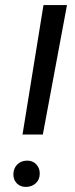

<svg xmlns="http://www.w3.org/2000/svg" viewBox="-20 -731 294 757"><path d="M148.9 -200.7H68.8L151.4 -710.9H244.1ZM32.7 -43.9Q33.2 -66.9 47.4 -81.8Q61.5 -96.7 85 -97.7Q107.4 -98.6 122.1 -84Q136.7 -69.3 136.7 -46.9Q136.7 -23.9 122.1 -9.5Q107.4 4.9 84.5 5.9Q61.5 6.8 47.1 -7.3Q32.7 -21.5 32.7 -43.9Z"/></svg>

Font: Roboto
Style: Italic
Weight: 400
Italic angle: -12°
Designer: Google
Version: Version 2.134; 2016; ttfautohint (v1.6)